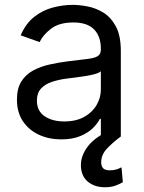

<svg xmlns="http://www.w3.org/2000/svg" viewBox="-20 -573 604 806"><path d="M237.2 12.1Q185.4 12.1 143.1 -7.5Q100.9 -27 76 -64.3Q51.1 -101.6 51.1 -154.8Q51.1 -201.7 69.6 -231Q88.1 -260.3 119 -277Q149.9 -293.7 187.3 -302Q224.8 -310.4 262.8 -315.3Q312.5 -321.7 343.6 -325.1Q374.6 -328.5 389 -336.6Q403.4 -344.8 403.4 -365.1V-367.9Q403.4 -420.5 374.8 -449.6Q346.2 -478.7 288.4 -478.7Q228.3 -478.7 194.2 -452.4Q160.2 -426.1 146.3 -396.3L66.8 -424.7Q88.1 -474.4 123.8 -502.3Q159.4 -530.2 201.9 -541.4Q244.3 -552.6 285.5 -552.6Q311.8 -552.6 346.1 -546.3Q380.3 -540.1 412.5 -521Q444.6 -501.8 465.9 -463.1Q487.2 -424.4 487.2 -359.4V0H403.4V-73.9H399.1Q390.6 -56.1 370.7 -36Q350.9 -16 317.8 -2Q284.8 12.1 237.2 12.1ZM250 -63.2Q299.7 -63.2 334 -82.6Q368.3 -101.9 385.8 -132.6Q403.4 -163.4 403.4 -197.4V-274.1Q398.1 -267.8 380.1 -262.6Q362.2 -257.5 339 -253.7Q315.7 -250 293.9 -247.3Q272 -244.7 258.5 -242.9Q225.9 -238.6 197.6 -229.2Q169.4 -219.8 152.2 -201.2Q134.9 -182.5 134.9 -150.6Q134.9 -106.9 167.4 -85Q199.9 -63.2 250 -63.2ZM420.5 213.1Q376.8 213.1 348.2 189.1Q319.6 165.1 319.6 119.3Q319.6 79.9 349.1 41Q378.6 2.1 448.9 -29.8L487.2 0Q455.3 23.4 430 49.7Q404.8 76 404.8 108Q404.8 123.9 412.6 133Q420.5 142 441.8 142Q457.7 142 470.2 137.8Q482.6 133.5 490.1 129.3L495.7 191.8Q484 199.2 465 206.1Q446 213.1 420.5 213.1Z"/></svg>

Font: Inter Alia
Style: Regular
Weight: 400
Designer: Rasmus Andersson (Latin, Greek, Cyrillic etc.) and Evan from Shavian.info (Shavian, old style figures)
Foundry: Shavian.info
Version: Version 0.001;git-37ab20767